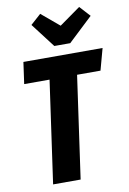

<svg xmlns="http://www.w3.org/2000/svg" viewBox="-101 -998 709 1058"><g transform="rotate(-10 253.5 -469.0)"><path d="M507 -693 474 -572H343L262 0H108L189 -572H47L64 -693ZM419 -938 473 -879 336 -750H247L143 -886L201 -938L301 -854Z"/></g></svg>

Font: Fira Sans Extra Condensed
Style: Bold Italic
Weight: 700
Width: 3
Italic angle: -8°
Designer: Carrois Corporate & Edenspiekermann AG
Foundry: Carrois Corporate GbR & Edenspiekermann AG
Version: Version 4.203